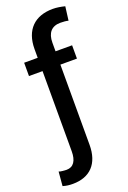

<svg xmlns="http://www.w3.org/2000/svg" viewBox="-197 -819 726 1091"><g transform="rotate(-20 166.0 -273.0)"><path d="M308.6 -528.3H208.5V-580.6C208.5 -638.7 235.8 -671.4 289.1 -671.4C308.1 -671.4 324.2 -669.9 337.4 -666.5L348.1 -750C324.2 -755.9 299.8 -760.3 275.9 -760.3C166 -760.3 100.6 -696.8 100.6 -580.6V-528.3H18.6V-447.8H100.6V37.1C100.6 93.8 79.6 126 37.6 126C27.8 126 -0.5 124 -8.8 119.6L-16.1 205.1C4.9 211.4 22.5 213.4 43.9 213.4C147.9 213.4 208.5 151.4 208.5 37.1V-447.8H308.6Z"/></g></svg>

Font: Bert Sans Medium
Style: Regular
Weight: 500
Designer: Christian Robertson (Google), Cristiano Sobral
Foundry: Google, Cristiano Sobral
Version: Version 3.101